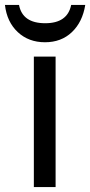

<svg xmlns="http://www.w3.org/2000/svg" viewBox="-42 -757 365 777"><path d="M95 0V-528H183V0ZM140 -586Q74 -586 30 -627Q-14 -668 -22 -737H35Q49 -663 141 -663Q231 -663 246 -737H303Q292 -668 249 -627Q206 -586 140 -586Z"/></svg>

Font: Libra Sans
Style: Regular
Weight: 400
Foundry: Context Ltd
Version: Version 1.000; ttfautohint (v1.3)